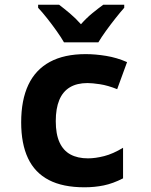

<svg xmlns="http://www.w3.org/2000/svg" viewBox="-20 -786 640 816"><path d="M339 10Q247 10 187.5 -21Q128 -52 99 -113.5Q70 -175 70 -266Q70 -361 100.5 -425.5Q131 -490 192 -523Q253 -556 344 -556Q385 -556 431 -548.5Q477 -541 520 -522L478 -407Q438 -423 405 -428Q372 -433 352 -433Q307 -433 277 -415Q247 -397 232 -361Q217 -325 217 -271Q217 -216 233 -181Q249 -146 279.5 -129.5Q310 -113 354 -113Q385 -113 422.5 -122.5Q460 -132 503 -158V-28Q460 -6 421 2Q382 10 339 10ZM252 -606Q240 -627 220.5 -654.5Q201 -682 180 -708.5Q159 -735 142 -753V-766H231Q252 -750 276.5 -729.5Q301 -709 324 -683Q348 -710 372.5 -730Q397 -750 419 -766H508V-753Q492 -735 471 -708.5Q450 -682 430.5 -655Q411 -628 398 -606Z"/></svg>

Font: Noto Sans Mono
Style: Bold
Weight: 700
Designer: Monotype Design Team
Foundry: Monotype Imaging Inc.
Version: Version 2.014